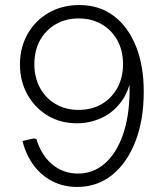

<svg xmlns="http://www.w3.org/2000/svg" viewBox="-20 -730 648 760"><path d="M294 -710Q374 -710 431 -666.5Q488 -623 518.5 -546Q549 -469 549 -368Q549 -255 516 -170Q483 -85 424 -37.5Q365 10 285 10Q231 10 186.5 -13Q142 -36 112 -77.5Q82 -119 69 -172L113 -182L124 -180Q143 -116 186.5 -79.5Q230 -43 289 -43Q349 -43 394.5 -82.5Q440 -122 466 -195Q492 -268 493 -369Q493 -386 492 -404.5Q491 -423 489 -441L500 -432Q491 -368 458.5 -325.5Q426 -283 380.5 -262.5Q335 -242 284 -242Q220 -242 169.5 -272Q119 -302 89 -355Q59 -408 59 -475Q59 -542 89 -595Q119 -648 172 -679Q225 -710 294 -710ZM291 -657Q240 -657 200.5 -634Q161 -611 138.5 -570.5Q116 -530 116 -476Q116 -423 138.5 -382Q161 -341 200.5 -318Q240 -295 291 -295Q343 -295 382.5 -318Q422 -341 444.5 -382Q467 -423 467 -476Q467 -530 444.5 -570.5Q422 -611 382.5 -634Q343 -657 291 -657Z"/></svg>

Font: Fustat Light
Style: Regular
Weight: 300
Designer: Mohamed Gaber, Khaled Hosny, Laura Garcia Mut
Foundry: Kief Type Foundry, Alif Type Foundry, Hard Type Foundry
Version: Version 1.007